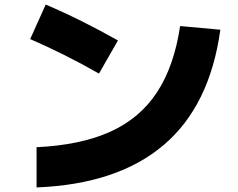

<svg xmlns="http://www.w3.org/2000/svg" viewBox="-20 -790 1040 840"><path d="M496 -613 413 -468Q338 -511 263 -548.5Q188 -586 112 -619L180 -770Q260 -736 339 -696.5Q418 -657 496 -613ZM140 30V-146Q332 -155 462 -213.5Q592 -272 667 -386.5Q742 -501 768 -676L944 -660Q898 -327 696 -155.5Q494 16 140 30Z"/></svg>

Font: Murecho Black
Style: Regular
Weight: 900
Designer: Neil Summerour
Foundry: Positype
Version: Version 1.010; ttfautohint (v1.8.3)